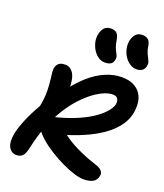

<svg xmlns="http://www.w3.org/2000/svg" viewBox="-180 -1138 1087 1270"><g transform="rotate(20 363.5 -503.0)"><path d="M88 13Q51 13 33 -20.5Q15 -54 27 -118Q37 -163 60.5 -219.5Q84 -276 124 -346Q133 -390 134.5 -426Q136 -462 133 -499Q130 -536 124 -581Q120 -618 135.5 -639Q151 -660 188 -660Q226 -660 248 -623Q270 -586 268 -499L241 -498Q290 -567 344.5 -614.5Q399 -662 456 -686Q513 -710 568 -710Q620 -710 653 -693Q686 -676 704 -648Q722 -620 725.5 -584.5Q729 -549 722 -513Q713 -468 686 -428Q659 -388 614 -352Q569 -316 505 -284.5Q441 -253 357 -226Q398 -194 459 -164Q520 -134 590 -111Q632 -99 646 -82.5Q660 -66 655 -46Q649 -15 624.5 -1.5Q600 12 558 12Q532 12 491.5 -0.5Q451 -13 404.5 -35Q358 -57 312.5 -85.5Q267 -114 231.5 -145Q196 -176 178 -207Q170 -223 174 -244Q178 -265 192 -283Q206 -301 227 -306Q324 -330 391.5 -359.5Q459 -389 501.5 -420Q544 -451 566 -479Q588 -507 592 -528Q596 -550 587 -566Q578 -582 550 -582Q526 -582 492.5 -568.5Q459 -555 421 -527Q383 -499 344 -457Q305 -415 269 -357.5Q233 -300 204 -227.5Q175 -155 156 -66Q150 -36 141 -19Q132 -2 119 5.5Q106 13 88 13ZM639 -792Q614 -792 592 -806.5Q570 -821 554.5 -845Q539 -869 533 -897.5Q527 -926 532 -954Q539 -983 555 -1001Q571 -1019 601 -1019Q626 -1019 641.5 -1006.5Q657 -994 662 -960Q666 -934 673.5 -917Q681 -900 687.5 -888Q694 -876 698 -864.5Q702 -853 699 -836Q694 -813 678.5 -802.5Q663 -792 639 -792ZM428 -762Q403 -762 381.5 -776.5Q360 -791 345 -815Q330 -839 323.5 -867.5Q317 -896 323 -923Q329 -953 345.5 -970.5Q362 -988 393 -988Q418 -988 432 -975Q446 -962 452 -925Q456 -898 463 -880.5Q470 -863 477 -850.5Q484 -838 487.5 -827.5Q491 -817 488 -803Q484 -781 468.5 -771.5Q453 -762 428 -762Z"/></g></svg>

Font: Shantell Sans SemiBold
Style: Italic
Weight: 600
Italic angle: -11°
Designer: Stephen Nixon, Anya Danilova, Shantell Martin
Foundry: Arrow Type
Version: Version 1.011;[c5ecc13dd]